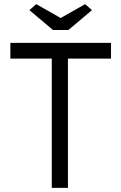

<svg xmlns="http://www.w3.org/2000/svg" viewBox="-20 -907 585 927"><path d="M230 0V-624H30V-700H516V-624H308V0ZM236 -762 122 -858 155 -887 273 -820 391 -887 424 -858 310 -762Z"/></svg>

Font: Lexend Deca Light
Style: Regular
Weight: 300
Designer: Bonnie Shaver-Troup, Thomas Jockin
Foundry: Lexend
Version: Version 1.008; ttfautohint (v1.8.4.7-5d5b)